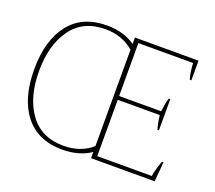

<svg xmlns="http://www.w3.org/2000/svg" viewBox="-121 -873 1173 1047"><g transform="rotate(20 466.0 -350.0)"><path d="M40 -350Q40 -519 115.5 -614.5Q191 -710 332 -710Q430 -710 497 -663V-700H866V-586H857Q848 -606 842 -678H525V-371H769Q775 -425 785 -451H793V-269H785Q775 -295 769 -349H525V-22H842Q843 -38 852 -68.5Q861 -99 867 -114H876L866 0H497V-36Q430 10 332 10Q191 10 115.5 -85.5Q40 -181 40 -350ZM497 -70V-629Q430 -688 332 -688Q203 -688 135.5 -595Q68 -502 68 -350Q68 -198 135.5 -105Q203 -12 332 -12Q431 -12 497 -70Z"/></g></svg>

Font: Trirong Thin
Style: Regular
Weight: 250
Designer: Katatrad Team
Foundry: CadsonDemak
Version: Version 1.001